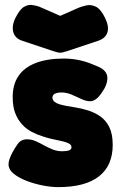

<svg xmlns="http://www.w3.org/2000/svg" viewBox="-20 -749 497 787"><path d="M219 18Q191 18 156.5 11.5Q122 5 89.5 -7.5Q57 -20 36 -37Q15 -54 15 -76Q15 -86 19.5 -98.5Q24 -111 32 -126Q40 -141 52 -158Q59 -168 68.5 -173Q78 -178 91 -178Q109 -178 126 -170.5Q143 -163 160 -153.5Q177 -144 195.5 -136.5Q214 -129 235 -129Q254 -129 263.5 -133Q273 -137 273 -145Q273 -153 266.5 -158Q260 -163 248.5 -166.5Q237 -170 222 -173Q207 -176 190 -180Q173 -184 155 -190Q132 -197 110 -208.5Q88 -220 70.5 -239Q53 -258 42.5 -285Q32 -312 32 -351Q32 -403 56 -438Q80 -473 127 -491Q174 -509 243 -509Q260 -509 277 -507Q294 -505 311.5 -501Q329 -497 346.5 -490.5Q364 -484 382 -476Q419 -460 420 -431.5Q421 -403 399 -372Q387 -353 374.5 -343.5Q362 -334 349 -334Q333 -334 314 -343Q295 -352 274 -361Q253 -370 232 -370Q220 -370 211.5 -367.5Q203 -365 199 -360.5Q195 -356 195 -350Q195 -339 202.5 -332.5Q210 -326 222.5 -322Q235 -318 251.5 -315Q268 -312 287 -309Q313 -305 340.5 -296.5Q368 -288 391 -272Q414 -256 428 -228Q442 -200 442 -155Q442 -70 385.5 -26Q329 18 219 18ZM227 -684 304 -718Q317 -723 335 -727Q353 -731 373 -721.5Q393 -712 411 -675Q428 -640 420 -615.5Q412 -591 380 -581L251 -538Q248 -538 241.5 -535.5Q235 -533 227 -533Q219 -533 212 -535.5Q205 -538 203 -538L74 -581Q43 -590 35 -616Q27 -642 43 -675Q61 -711 78.5 -721Q96 -731 112 -728.5Q128 -726 140 -722Z"/></svg>

Font: Fredoka
Style: Bold
Weight: 700
Designer: Ben Nathan
Foundry: Milena B. Brandão, Ben Nathan
Version: Version 2.001